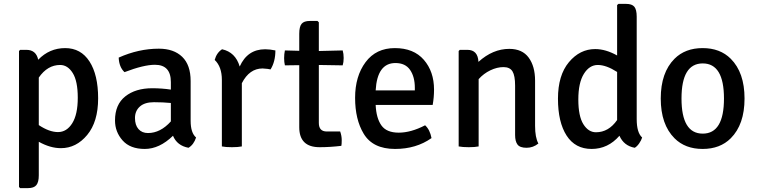

<svg xmlns="http://www.w3.org/2000/svg" viewBox="-20 -755 3903 990"><path d="M294 9Q239 9 180 -24V149Q180 184 167.5 199.5Q155 215 124 215H84L78 209V-492L84 -498H116Q166 -498 177 -447Q235 -507 316 -507Q397 -507 441.5 -438Q486 -369 486 -248Q486 -127 429.5 -59Q373 9 294 9ZM290 -420Q225 -420 180 -355V-110Q234 -74 279 -74Q324 -74 352.5 -119.5Q381 -165 381 -251Q381 -337 355 -378.5Q329 -420 290 -420Z M991 -46Q979 -9 952 7Q893 -4 872 -55Q802 13 726.5 13Q651 13 612 -31Q573 -75 573 -134Q573 -216 626 -258Q679 -300 765 -300Q815 -300 861 -293V-332Q861 -421 779 -421Q721 -421 622 -383Q594 -409 592 -458Q695 -504 799 -504Q876 -504 919.5 -462Q963 -420 963 -337V-132Q963 -70 991 -46ZM743 -69Q807 -69 861 -129V-224Q821 -228 773.5 -228Q726 -228 701 -205.5Q676 -183 676 -146.5Q676 -110 694 -89.5Q712 -69 743 -69Z M1087 -446Q1097 -483 1125 -501Q1194 -486 1216 -412Q1256 -501 1347 -501Q1371 -501 1400 -495Q1400 -437 1375 -397Q1366 -400 1334 -402Q1266 -402 1227 -326V0Q1208 4 1175.5 4Q1143 4 1124 0V-343Q1124 -411 1087 -446Z M1747 -495Q1752 -478 1752 -456Q1752 -434 1747 -418L1624 -420V-121Q1624 -77 1665 -77H1734Q1742 -55 1742 -32.5Q1742 -10 1740 -3Q1682 4 1628 4Q1523 4 1523 -99V-419L1449 -418Q1445 -435 1445 -455.5Q1445 -476 1449 -495L1523 -493V-581Q1523 -617 1535 -632Q1547 -647 1578 -647H1617L1624 -640V-492Z M2211 -214H1917Q1920 -146 1946.5 -108.5Q1973 -71 2036 -71Q2099 -71 2172 -109Q2197 -86 2205 -43Q2126 13 2017 13Q1902 13 1855 -66Q1811 -139 1811 -250.5Q1811 -362 1865 -434.5Q1919 -507 2016 -507Q2113 -507 2165.5 -446.5Q2218 -386 2218 -293Q2218 -253 2211 -214ZM2019 -430Q1925 -430 1917 -289H2119V-302Q2119 -359 2094.5 -394.5Q2070 -430 2019 -430Z M2739 -339V-106Q2739 -46 2756 -15Q2729 7 2695 7Q2661 7 2648.5 -9.5Q2636 -26 2636 -59V-313Q2636 -365 2622.5 -387Q2609 -409 2576 -409Q2543 -409 2508.5 -392.5Q2474 -376 2448 -347V0Q2429 4 2397 4Q2365 4 2345 0V-492L2351 -498H2390Q2444 -498 2447 -436Q2521 -503 2606 -503Q2673 -503 2706 -458Q2739 -413 2739 -339Z M3049 -502Q3103 -502 3162 -469V-729L3169 -735H3208Q3239 -735 3251 -720Q3263 -705 3263 -669V-141Q3263 -71 3291 -46Q3287 -32 3276 -16Q3265 0 3253 7Q3197 -3 3174 -55Q3115 13 3030.5 13Q2946 13 2901.5 -56Q2857 -125 2857 -246Q2857 -367 2913.5 -434.5Q2970 -502 3049 -502ZM3053 -73Q3118 -73 3162 -136V-384Q3106 -420 3062.5 -420Q3019 -420 2990.5 -374Q2962 -328 2962 -242Q2962 -156 2988 -114.5Q3014 -73 3053 -73Z M3748 -42Q3693 13 3603 13Q3513 13 3458 -42Q3387 -113 3387 -247Q3387 -381 3458 -452Q3513 -507 3603 -507Q3693 -507 3748 -452Q3819 -381 3819 -247Q3819 -113 3748 -42ZM3603.5 -428Q3494 -428 3494 -247Q3494 -66 3603.5 -66Q3713 -66 3713 -247Q3713 -428 3603.5 -428Z"/></svg>

Font: Signika
Style: Regular
Weight: 400
Designer: Anna Giedrys
Foundry: Anna Giedrys
Version: Version 1.001